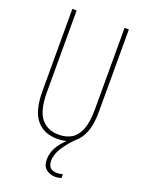

<svg xmlns="http://www.w3.org/2000/svg" viewBox="-170 -888 826 1092"><g transform="rotate(20 243.0 -341.5)"><path d="M254 46Q254 100 308 100Q319 100 329 98Q339 96 343 95V118Q337 120 327.5 122Q318 124 307 124Q273 124 250.5 105Q228 86 228 47Q228 -25 299 -90Q274 -83 243 -83Q161 -83 116.5 -137.5Q72 -192 72 -310V-807H98V-314Q98 -202 136.5 -155Q175 -108 243 -108Q286 -108 318.5 -126.5Q351 -145 369.5 -190Q388 -235 388 -314V-807H414V-310Q414 -232 395 -184.5Q376 -137 345 -113Q309 -78 281.5 -36.5Q254 5 254 46Z"/></g></svg>

Font: Noto Sans Kannada UI ExtraCondensed Thin
Style: Regular
Weight: 100
Width: 2
Designer: Jelle Bosma - Monotype Design Team
Foundry: Monotype Imaging Inc.
Version: Version 2.005; ttfautohint (v1.8.4.7-5d5b)